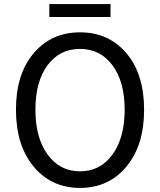

<svg xmlns="http://www.w3.org/2000/svg" viewBox="-20 -905 782 938"><path d="M597.5 -91Q511 13 371 13Q231 13 144.5 -91Q58 -195 58 -369Q58 -543 144.5 -645Q231 -747 371 -747Q511 -747 597.5 -645Q684 -543 684 -369Q684 -195 597.5 -91ZM212.5 -150Q272 -68 371 -68Q470 -68 529.5 -150Q589 -232 589 -369Q589 -506 529.5 -586Q470 -666 370.5 -666Q271 -666 212 -586Q153 -506 153 -369Q153 -232 212.5 -150ZM221 -822V-885H520V-822Z"/></svg>

Font: Swei Fan Sans CJK TC
Style: Regular
Weight: 400
Version: Version 2.130